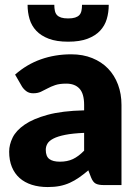

<svg xmlns="http://www.w3.org/2000/svg" viewBox="-20 -748 558 776"><path d="M320 -211Q273.5 -209 243.5 -203Q213.5 -197 196 -188Q178.5 -179 171.8 -167.5Q165 -156 165 -142.5Q165 -116 179.5 -105.2Q194 -94.5 222 -94.5Q252 -94.5 274.5 -105Q297 -115.5 320 -139ZM41 -446.5Q88 -488 145.2 -508.2Q202.5 -528.5 268 -528.5Q315 -528.5 352.8 -513.2Q390.5 -498 416.8 -470.8Q443 -443.5 457 -406Q471 -368.5 471 -324V0H400Q378 0 366.8 -6Q355.5 -12 348 -31L337 -59.5Q317.5 -43 299.5 -30.5Q281.5 -18 262.2 -9.2Q243 -0.5 221.2 3.8Q199.5 8 173 8Q137.5 8 108.5 -1.2Q79.5 -10.5 59.2 -28.5Q39 -46.5 28 -73.2Q17 -100 17 -135Q17 -163 31 -191.8Q45 -220.5 79.5 -244.2Q114 -268 172.5 -284Q231 -300 320 -302V-324Q320 -369.5 301.2 -389.8Q282.5 -410 248 -410Q220.5 -410 203 -404Q185.5 -398 171.8 -390.5Q158 -383 145 -377Q132 -371 114 -371Q98 -371 87 -379Q76 -387 69 -398ZM255.5 -579.5Q208.5 -579.5 177 -591.5Q145.5 -603.5 126.5 -623.8Q107.5 -644 99.5 -671Q91.5 -698 91.5 -728.5H199.5Q199.5 -715 201.8 -704.5Q204 -694 210.2 -687.2Q216.5 -680.5 227.2 -677Q238 -673.5 255.5 -673.5Q272.5 -673.5 283.5 -677Q294.5 -680.5 300.8 -687.2Q307 -694 309.2 -704.5Q311.5 -715 311.5 -728.5H419.5Q419.5 -698 411.5 -671Q403.5 -644 384.5 -623.8Q365.5 -603.5 334 -591.5Q302.5 -579.5 255.5 -579.5Z"/></svg>

Font: Lato 2
Style: Regular
Weight: 900
Designer: Lukasz Dziedzic with Adam Twardoch and Botio Nikoltchev
Foundry: tyPoland Lukasz Dziedzic
Version: Version 2.015; 2015-08-06; http://www.latofonts.com/